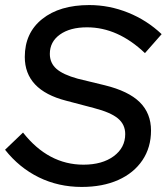

<svg xmlns="http://www.w3.org/2000/svg" viewBox="-25 -729 659 759"><path d="M298 10Q206 10 128.5 -28Q51 -66 -5 -137L66 -205Q166 -78 305 -78Q379 -78 424.5 -111.5Q470 -145 470 -199Q470 -237 441 -261Q412 -285 346 -302L236 -331Q73 -373 73 -504Q73 -599 142 -654Q211 -709 328 -709Q407 -709 481.5 -679Q556 -649 614 -594L548 -519Q441 -621 319 -621Q252 -621 212 -592.5Q172 -564 172 -516Q172 -480 198 -457Q224 -434 282 -418L389 -392Q483 -369 527.5 -325Q572 -281 572 -213Q572 -146 538 -95.5Q504 -45 442.5 -17.5Q381 10 298 10Z"/></svg>

Font: Red Hat Display Medium
Style: Italic
Weight: 500
Italic angle: -12°
Designer: Pentagram, MCKL
Foundry: Pentagram, MCKL
Version: Version 1.023; ttfautohint (v1.8.3)